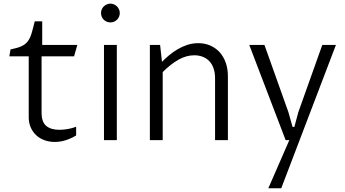

<svg xmlns="http://www.w3.org/2000/svg" viewBox="-20 -762 1876 1044"><path d="M136.2 -455.6H30.8L37.1 -493.2Q74.2 -500.5 95.9 -510.3Q117.7 -520 130.6 -536.9Q143.6 -553.7 151.4 -579.8Q159.2 -606 168.9 -646H209.5V-517.6H400.4L382.8 -455.6H206.1V-149.4Q206.1 -98.1 231.7 -77.1Q257.3 -56.2 302.7 -56.2Q323.7 -56.2 348.4 -60.3Q373 -64.5 394 -72.8V-25.4Q365.2 -8.3 336.4 0.7Q307.6 9.8 277.8 9.8Q248 9.8 222.2 0.5Q196.3 -8.8 177.2 -26.4Q158.2 -43.9 147.2 -68.8Q136.2 -93.8 136.2 -124.5Z M545.4 -517.6H615.2V0H545.4ZM529.3 -690.9Q529.3 -701.7 533.2 -710.9Q537.1 -720.2 544.2 -727.1Q551.3 -733.9 560.5 -738Q569.8 -742.2 580.1 -742.2Q590.8 -742.2 600.1 -738Q609.4 -733.9 616.2 -727.1Q623 -720.2 627.2 -710.9Q631.3 -701.7 631.3 -690.9Q631.3 -680.2 627.2 -670.9Q623 -661.6 616.2 -654.8Q609.4 -647.9 600.1 -644Q590.8 -640.1 580.1 -640.1Q569.8 -640.1 560.5 -644Q551.3 -647.9 544.2 -654.8Q537.1 -661.6 533.2 -670.9Q529.3 -680.2 529.3 -690.9Z M794.9 -517.6H850.6L860.8 -425.8Q877.9 -443.4 899.4 -461.4Q920.9 -479.5 945.8 -494.1Q970.7 -508.8 999 -518.1Q1027.3 -527.3 1058.1 -527.3Q1093.3 -527.3 1122.8 -514.6Q1152.3 -502 1173.8 -478.5Q1195.3 -455.1 1207.3 -421.6Q1219.2 -388.2 1219.2 -346.7V0H1149.4V-336.4Q1149.4 -367.2 1141.1 -390.6Q1132.8 -414.1 1117.9 -429.7Q1103 -445.3 1082 -453.4Q1061 -461.4 1036.1 -461.4Q992.7 -461.4 950.2 -437.3Q907.7 -413.1 864.7 -370.1V0H794.9Z M1533.2 0 1335.4 -517.6H1418L1548.3 -151.9L1570.8 -71.8H1580.6L1602.1 -151.9L1732.4 -517.6H1806.6L1509.3 261.7H1439L1553.2 0Z"/></svg>

Font: Proza Libre
Style: Light
Weight: 300
Designer: Jasper de Waard
Foundry: Jasper de Waard
Version: Version 1.000; ttfautohint (v1.4.1.8-43bc)